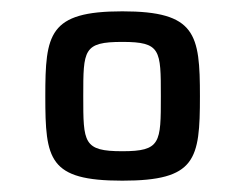

<svg xmlns="http://www.w3.org/2000/svg" viewBox="-20 -612 433 339"><path d="M196 -293C326 -293 333 -330 333 -442C333 -552 326 -592 196 -592C66 -592 60 -552 60 -442C60 -330 66 -293 196 -293ZM196 -345C127 -345 127 -360 127 -442C127 -524 127 -538 196 -538C264 -538 264 -524 264 -442C264 -360 264 -345 196 -345Z"/></svg>

Font: Saira UNSAM Medium SC
Style: Regular
Weight: 500
Designer: Hector Gatti with collaboration of the Omnibus-Type team
Foundry: Omnibus-Type
Version: Version 1.072;PS 001.072;hotconv 1.0.88;makeotf.lib2.5.64775